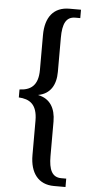

<svg xmlns="http://www.w3.org/2000/svg" viewBox="-60 -795 460 958"><g transform="rotate(5 170.5 -316.0)"><path d="M248 128H306V86H281C235 86 218 49 218 -19V-192C218 -259 190 -305 131 -317V-318C190 -329 218 -375 218 -441V-612C218 -682 235 -718 281 -718H306V-760H248C170 -760 128 -708 128 -617V-443C128 -362 88 -339 35 -337V-297C88 -294 128 -272 128 -189V-16C128 73 170 128 248 128Z"/></g></svg>

Font: Noto Serif Lao ExtCond
Style: Regular
Weight: 400
Width: 2
Designer: Monotype Design Team
Foundry: Monotype Imaging Inc.
Version: Version 2.004